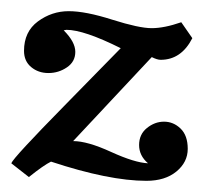

<svg xmlns="http://www.w3.org/2000/svg" viewBox="-38 -319 395 347"><path d="M54.2 -26.9Q41 -20.5 14.2 1L-17.6 -23.9Q-14.2 -33.7 79.6 -129.2Q173.3 -224.6 180.2 -231.9Q113.8 -265.1 82 -265.1L77.1 -264.2Q98.1 -243.2 98.1 -225.3Q98.1 -207.5 83 -197.3Q67.9 -187 49.6 -187Q31.2 -187 18.3 -197.8Q5.4 -208.5 5.4 -227.1Q5.4 -261.7 30.5 -280.3Q55.7 -298.8 86.2 -298.8Q116.7 -298.8 165 -283.4Q213.4 -268.1 236.1 -268.1Q258.8 -268.1 289.6 -278.8L309.6 -250Q289.6 -210.9 252.4 -210.9Q246.1 -210.9 236.3 -215.8L94.2 -64Q120.1 -64 162.8 -44.4Q205.6 -24.9 229.5 -23.9Q213.4 -37.6 213.4 -56.9Q213.4 -76.2 227.5 -87.6Q241.7 -99.1 258.5 -99.1Q275.4 -99.1 288.3 -86.7Q301.3 -74.2 301.3 -50Q301.3 -25.9 280.8 -9Q260.3 7.8 226.6 7.8Q159.2 7.8 54.2 -26.9Z"/></svg>

Font: Niconne
Style: Regular
Weight: 400
Designer: Vernon Adams
Foundry: Vernon Adams
Version: Version 1.002